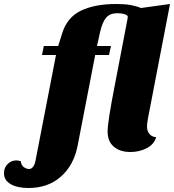

<svg xmlns="http://www.w3.org/2000/svg" viewBox="-185 -740 870 960"><path d="M-103 62Q-95 62 -81 66Q-79 86 -66 95.5Q-53 105 -39 105Q-29 105 -20.5 95Q-12 85 -8 66L95 -465H25L34 -510H106L125 -571Q150 -653 219.5 -686.5Q289 -720 396 -720Q439 -720 467.5 -715Q496 -710 520 -700L665 -720L555 -149Q550 -122 550 -107Q550 -86 561.5 -71Q573 -56 596 -54Q585 -18 548.5 1Q512 20 467 20Q415 20 384 -6.5Q353 -33 353 -83Q353 -130 389 -314L452 -642L454 -656Q454 -664 438 -669Q422 -674 402 -674Q365 -674 346 -652Q327 -630 316 -582L300 -510H370L360 -465H291L203 -11Q184 86 119.5 143Q55 200 -42 200Q-99 200 -132 180.5Q-165 161 -165 126Q-165 98 -146.5 80Q-128 62 -103 62Z"/></svg>

Font: Sansita ExtraBold Italic
Style: Regular
Weight: 800
Italic angle: -11°
Designer: Pablo Cosgaya
Foundry: Omnibus-Type
Version: Version 1.006